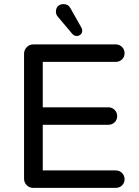

<svg xmlns="http://www.w3.org/2000/svg" viewBox="-20 -914 678 934"><path d="M543 -85Q561 -85 573.5 -72.5Q586 -60 586 -42Q586 -24 573.5 -12Q561 0 543 0H142Q123 0 110 -13Q97 -26 97 -45V-652Q97 -671 110 -684.5Q123 -698 142 -698H543Q561 -698 573.5 -685.5Q586 -673 586 -655Q586 -637 573.5 -625Q561 -613 543 -613H188V-392H507Q525 -392 537.5 -379.5Q550 -367 550 -349Q550 -331 537.5 -319Q525 -307 507 -307H188V-85ZM289 -894Q312 -894 322 -875L373 -785Q380 -774 380 -766Q380 -754 372.5 -746.5Q365 -739 353 -739Q340 -739 331 -750L262 -832Q252 -843 252 -857Q252 -874 262 -884Q272 -894 289 -894Z"/></svg>

Font: VarelaRound
Style: Regular
Weight: 400
Designer: Joe Prince, Avraham Cornfeld
Foundry: Joe Prince, Avraham Cornfeld
Version: Version 2.000;PS 002.000;hotconv 1.0.88;makeotf.lib2.5.64775